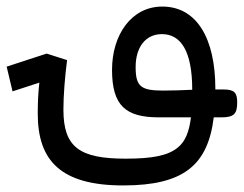

<svg xmlns="http://www.w3.org/2000/svg" viewBox="-98 -356 746 588"><path d="M279.3 211.9C464.8 211.9 538.6 149.4 556.6 3.4H580.1C618.2 3.4 628.4 -7.3 628.4 -42C628.4 -71.8 620.1 -82 586.4 -82H561.5C561.5 -82.5 561.5 -83.5 561.5 -84C561.5 -239.7 503.9 -335.9 398.9 -335.9C304.2 -335.9 245.1 -249 245.1 -142.1C245.1 -32.2 287.1 3.4 388.7 3.4H486.8C481.4 46.4 470.2 76.2 447.3 95.2C416.5 121.1 367.2 129.9 286.6 129.9C146 129.9 96.2 95.2 96.2 -20C96.2 -64 100.6 -117.7 107.4 -171.9L44.9 -191.9L-77.6 -151.9L-59.6 -76.2L22.5 -103C19 -71.3 17.6 -41 17.6 -7.8C17.6 136.2 88.4 211.9 279.3 211.9ZM490.7 -81.1C460 -79.6 428.7 -78.6 401.4 -78.6C332.5 -78.6 317.4 -91.8 317.4 -150.9C317.4 -210 346.7 -251.5 397.9 -251.5C456.1 -251.5 490.7 -199.2 490.7 -81.1Z"/></svg>

Font: Cascadia Code SemiLight
Style: Regular
Weight: 350
Monospace: yes
Designer: Aaron Bell
Foundry: Saja Typeworks
Version: Version 2404.023